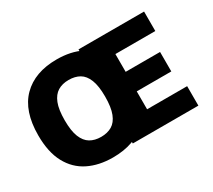

<svg xmlns="http://www.w3.org/2000/svg" viewBox="-131 -923 1307 1179"><g transform="rotate(-30 522.5 -333.5)"><path d="M370 14Q271 14 196.5 -23Q122 -60 80.5 -137Q39 -214 39 -333Q39 -505 126.5 -593Q214 -681 370 -681Q469 -681 543.5 -644Q618 -607 660 -530.5Q702 -454 702 -334Q702 -162 614.5 -74Q527 14 370 14ZM370 -132Q415 -132 447 -151Q479 -170 496.5 -214.5Q514 -259 514 -335Q514 -410 496.5 -454Q479 -498 447 -516.5Q415 -535 370 -535Q325 -535 293 -515.5Q261 -496 243.5 -452Q226 -408 226 -332Q226 -257 243.5 -213.5Q261 -170 293 -151Q325 -132 370 -132ZM517 0V-667H982V-529H699V-403H943V-265H698V-138H982V0Z"/></g></svg>

Font: Maven Pro ExtraBold
Style: Regular
Weight: 800
Designer: Joe Prince
Foundry: Joe Prince
Version: Version 2.100